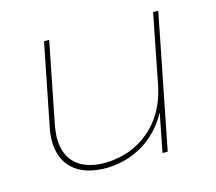

<svg xmlns="http://www.w3.org/2000/svg" viewBox="-80 -616 807 716"><g transform="rotate(-15 323.0 -258.5)"><path d="M77 -151Q77 -176 83 -204L145 -517H165L103 -204Q98 -176 98 -155Q98 -90 137 -55Q176 -20 249 -20Q350 -22 421.5 -83Q493 -144 514 -251L566 -517H586L484 0H464L493 -149Q455 -79 392 -40.5Q329 -2 249 0Q166 0 121.5 -39.5Q77 -79 77 -151Z"/></g></svg>

Font: TypoPRO Montserrat
Style: Italic
Weight: 250
Italic angle: -11.3°
Designer: Julieta Ulanovsky
Foundry: Julieta Ulanovsky
Version: Version 6.001